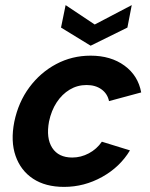

<svg xmlns="http://www.w3.org/2000/svg" viewBox="-20 -725 589 752"><path d="M231 7Q158 7 109.5 -25Q61 -57 41 -114.5Q21 -172 36 -248Q52 -325 95 -383Q138 -441 200 -474Q262 -507 335 -507Q414 -507 467.5 -468Q521 -429 533 -363L407 -329Q401 -358 377.5 -375Q354 -392 319 -392Q283 -392 253 -374Q223 -356 202 -324Q181 -292 172 -249Q160 -184 184.5 -146Q209 -108 263 -108Q297 -108 328 -124.5Q359 -141 379 -170L489 -136Q450 -71 380 -32Q310 7 231 7ZM496 -705 479 -617 335 -546 219 -617 237 -705 351 -629Z"/></svg>

Font: Albert Sans
Style: Bold Italic
Weight: 700
Italic angle: -11.25°
Designer: Andreas Rasmussen
Foundry: a.Foundry
Version: Version 1.025